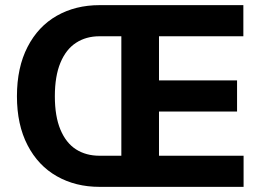

<svg xmlns="http://www.w3.org/2000/svg" viewBox="-20 -727 1021 747"><path d="M45.9 -352.5Q45.9 -464.4 87.2 -544.4Q128.4 -624.5 201.2 -665.8Q273.9 -707 367.2 -707H926.8V-585.9H598.6V-414.1H902.3V-293H598.6V-121.1H927.7V0H367.2Q273.9 0 201.2 -41.3Q128.4 -82.5 87.2 -162.1Q45.9 -241.7 45.9 -352.5ZM367.2 -121.1H452.1V-585.9H367.2Q314.9 -585.9 275.9 -560.5Q236.8 -535.2 215.1 -482.9Q193.4 -430.7 193.4 -352.5Q193.4 -274.4 215.1 -222.7Q236.8 -170.9 275.6 -146Q314.5 -121.1 367.2 -121.1Z"/></svg>

Font: Pretendard Std
Style: Bold
Weight: 700
Designer: Base glyphs from Inter by Rasmus Andersson; Hangeul glyphs from Noto Sans CJK(Source Han Sans) by Jang Soo-young and Kan
Foundry: Kil Hyung-jin
Version: Version 1.309